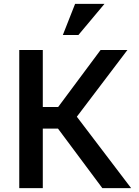

<svg xmlns="http://www.w3.org/2000/svg" viewBox="-20 -967 716 987"><path d="M79 0V-710H200V-417H279L497 -710H635L375 -367L654 0H506L278 -306H200V0ZM383 -787H303L366 -947H517Z"/></svg>

Font: Rising Sun SemiBold
Style: Regular
Weight: 600
Designer: Matt McInerney, Pablo Impallari, Rodrigo Fuenzalida (Raleway font), Stephen Hutchings (Greek), Cristiano Sobral (main ch
Foundry: The Rising Sun Project Authors
Version: Version 4.327; ttfautohint (v1.8.4.7-5d5b-dirty)